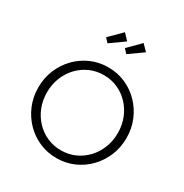

<svg xmlns="http://www.w3.org/2000/svg" viewBox="-253 -1355 1507 1570"><g transform="rotate(30 500.0 -570.0)"><path d="M500 16Q586.5 16 662 -17Q737.5 -50 794.5 -108.8Q851.5 -167.5 883.8 -245.2Q916 -323 916 -412Q916 -501.5 883.8 -579Q851.5 -656.5 794.5 -715.2Q737.5 -774 662 -807Q586.5 -840 500 -840Q413.5 -840 338 -807Q262.5 -774 205.5 -715.2Q148.5 -656.5 116.2 -579Q84 -501.5 84 -412Q84 -323 116.2 -245.2Q148.5 -167.5 205.5 -108.8Q262.5 -50 338 -17Q413.5 16 500 16ZM500 -57.5Q429.5 -57.5 368.8 -84.5Q308 -111.5 262.2 -160Q216.5 -208.5 191 -273Q165.5 -337.5 165.5 -412Q165.5 -486.5 191 -551Q216.5 -615.5 262.2 -664Q308 -712.5 368.8 -739.5Q429.5 -766.5 500 -766.5Q570.5 -766.5 631 -739.5Q691.5 -712.5 737.2 -664Q783 -615.5 808.5 -551Q834 -486.5 834 -412Q834 -337.5 808.5 -273Q783 -208.5 737.2 -160Q691.5 -111.5 631 -84.5Q570.5 -57.5 500 -57.5ZM571 -1006 703 -1100 648.5 -1156 536.5 -1043.5ZM393.5 -1006 525.5 -1100 472 -1156 359 -1043.5Z"/></g></svg>

Font: Spartan
Style: Regular
Weight: 400
Designer: Matt Bailey, Mirko Velimirovic
Foundry: Matt Bailey
Version: Version 1.003; ttfautohint (v1.8.3)